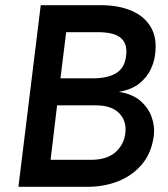

<svg xmlns="http://www.w3.org/2000/svg" viewBox="-20 -720 648 740"><path d="M51 0 137 -700H369Q436 -700 486 -679Q536 -658 561 -616Q586 -574 578 -512Q575 -483 561 -453Q547 -423 518 -399Q489 -375 438 -366Q491 -358 522 -330.5Q553 -303 565 -267.5Q577 -232 573 -199Q565 -133 529 -89Q493 -45 438 -22.5Q383 0 317 0ZM213 -418H335Q396 -418 428.5 -438.5Q461 -459 466 -505Q472 -551 446 -573.5Q420 -596 357 -596H235ZM175 -104H329Q391 -104 424 -132.5Q457 -161 463 -206Q469 -253 439.5 -283.5Q410 -314 349 -314H200Z"/></svg>

Font: Haskoy SemiBold
Style: Italic
Weight: 600
Designer: Ertekin Erdin
Foundry: Ertekin Erdin
Version: Version 2.000; ttfautohint (v1.8.4.7-5d5b)